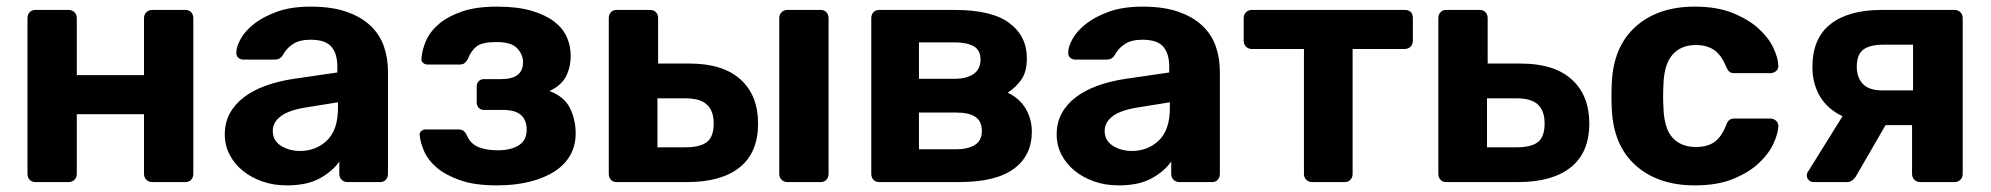

<svg xmlns="http://www.w3.org/2000/svg" viewBox="-20 -550 6015 580"><path d="M87 0Q76 0 69.5 -7Q63 -14 63 -25V-495Q63 -506 69.5 -513Q76 -520 87 -520H187Q198 -520 205 -513Q212 -506 212 -495V-323H415V-495Q415 -506 422 -513Q429 -520 440 -520H540Q551 -520 557.5 -513Q564 -506 564 -495V-25Q564 -14 557.5 -7Q551 0 540 0H440Q429 0 422 -7Q415 -14 415 -25V-205H212V-25Q212 -14 205 -7Q198 0 187 0Z M846 10Q806 10 772 -2Q738 -14 713 -34.5Q688 -55 673.5 -83Q659 -111 659 -144Q659 -179 674 -207Q689 -235 716.5 -256Q744 -277 782.5 -291Q821 -305 868 -312L999 -331V-349Q999 -388 981 -409Q963 -430 918 -430Q885 -430 865 -417Q845 -404 834 -383Q826 -370 811 -370H716Q705 -370 699 -376.5Q693 -383 694 -392Q694 -409 707 -432.5Q720 -456 747 -477.5Q774 -499 816.5 -514.5Q859 -530 919 -530Q982 -530 1026.5 -514.5Q1071 -499 1099 -472.5Q1127 -446 1139.5 -410.5Q1152 -375 1152 -334V-25Q1152 -14 1145.5 -7Q1139 0 1128 0H1030Q1019 0 1012 -7Q1005 -14 1005 -25V-62Q985 -33 946.5 -11.5Q908 10 846 10ZM886 -94Q935 -94 968 -126Q1001 -158 1001 -224V-241L908 -226Q854 -218 829 -199.5Q804 -181 804 -155Q804 -125 829 -109.5Q854 -94 886 -94Z M1481 10Q1414 10 1370 -5.5Q1326 -21 1299.5 -43.5Q1273 -66 1261.5 -92.5Q1250 -119 1248 -140Q1246 -148 1252 -153.5Q1258 -159 1266 -159H1364Q1375 -159 1380.5 -154.5Q1386 -150 1390 -142Q1400 -117 1423.5 -106.5Q1447 -96 1485 -96Q1523 -96 1547 -111Q1571 -126 1571 -158Q1571 -187 1554 -202.5Q1537 -218 1497 -218H1442Q1432 -218 1426 -224.5Q1420 -231 1420 -240V-289Q1420 -298 1426 -304.5Q1432 -311 1442 -311H1494Q1560 -311 1560 -362Q1560 -385 1542.5 -404Q1525 -423 1480 -423Q1437 -423 1420 -410Q1403 -397 1393 -371Q1388 -363 1383 -359Q1378 -355 1367 -355H1272Q1264 -355 1258 -360Q1252 -365 1253 -373Q1255 -400 1267.5 -428Q1280 -456 1307 -478.5Q1334 -501 1376.5 -515.5Q1419 -530 1481 -530Q1543 -530 1585.5 -517.5Q1628 -505 1654.5 -484.5Q1681 -464 1692.5 -437.5Q1704 -411 1704 -382Q1704 -347 1690 -319.5Q1676 -292 1640 -275Q1685 -258 1702 -223Q1719 -188 1719 -147Q1719 -110 1702.5 -81Q1686 -52 1655 -32Q1624 -12 1580 -1Q1536 10 1481 10Z M1843 0Q1832 0 1825.5 -7Q1819 -14 1819 -25V-495Q1819 -506 1825.5 -513Q1832 -520 1843 -520H1944Q1955 -520 1961.5 -513Q1968 -506 1968 -495V-358H2063Q2164 -358 2217 -310Q2270 -262 2270 -177Q2270 -89 2214.5 -44.5Q2159 0 2056 0ZM2359 0Q2348 0 2341 -7Q2334 -14 2334 -25V-495Q2334 -506 2341 -513Q2348 -520 2359 -520H2459Q2470 -520 2476.5 -513Q2483 -506 2483 -495V-25Q2483 -14 2476.5 -7Q2470 0 2459 0ZM1966 -105H2050Q2095 -105 2115.5 -121Q2136 -137 2136 -177Q2136 -215 2115.5 -234Q2095 -253 2050 -253H1966Z M2636 0Q2625 0 2618.5 -7Q2612 -14 2612 -25V-495Q2612 -506 2618.5 -513Q2625 -520 2636 -520H2864Q2976 -520 3029 -480.5Q3082 -441 3082 -374Q3082 -334 3066 -310.5Q3050 -287 3024 -270Q3059 -254 3078 -222.5Q3097 -191 3097 -152Q3097 -80 3042.5 -40Q2988 0 2877 0ZM2756 -312H2864Q2900 -312 2921 -326.5Q2942 -341 2942 -370Q2942 -399 2921 -410.5Q2900 -422 2864 -422H2756ZM2756 -99H2868Q2903 -99 2924.5 -112Q2946 -125 2946 -154Q2946 -184 2926.5 -197Q2907 -210 2868 -210H2756Z M3359 10Q3319 10 3285 -2Q3251 -14 3226 -34.5Q3201 -55 3186.5 -83Q3172 -111 3172 -144Q3172 -179 3187 -207Q3202 -235 3229.5 -256Q3257 -277 3295.5 -291Q3334 -305 3381 -312L3512 -331V-349Q3512 -388 3494 -409Q3476 -430 3431 -430Q3398 -430 3378 -417Q3358 -404 3347 -383Q3339 -370 3324 -370H3229Q3218 -370 3212 -376.5Q3206 -383 3207 -392Q3207 -409 3220 -432.5Q3233 -456 3260 -477.5Q3287 -499 3329.5 -514.5Q3372 -530 3432 -530Q3495 -530 3539.5 -514.5Q3584 -499 3612 -472.5Q3640 -446 3652.5 -410.5Q3665 -375 3665 -334V-25Q3665 -14 3658.5 -7Q3652 0 3641 0H3543Q3532 0 3525 -7Q3518 -14 3518 -25V-62Q3498 -33 3459.5 -11.5Q3421 10 3359 10ZM3399 -94Q3448 -94 3481 -126Q3514 -158 3514 -224V-241L3421 -226Q3367 -218 3342 -199.5Q3317 -181 3317 -155Q3317 -125 3342 -109.5Q3367 -94 3399 -94Z M3944 0Q3933 0 3926 -7Q3919 -14 3919 -25V-402H3762Q3751 -402 3744 -409Q3737 -416 3737 -427V-495Q3737 -506 3744 -513Q3751 -520 3762 -520H4223Q4248 -520 4248 -495V-427Q4248 -416 4241 -409Q4234 -402 4223 -402H4066V-25Q4066 -14 4059.5 -7Q4053 0 4042 0Z M4349 0Q4338 0 4331.5 -7Q4325 -14 4325 -25V-495Q4325 -506 4331.5 -513Q4338 -520 4349 -520H4450Q4461 -520 4467.5 -513Q4474 -506 4474 -495V-358H4574Q4675 -358 4728 -310Q4781 -262 4781 -177Q4781 -89 4725 -44.5Q4669 0 4566 0ZM4472 -105H4561Q4606 -105 4626 -121Q4646 -137 4646 -177Q4646 -215 4626 -234Q4606 -253 4561 -253H4472Z M5100 10Q4989 10 4921.5 -50Q4854 -110 4849 -220Q4848 -235 4848 -259.5Q4848 -284 4849 -300Q4854 -410 4921.5 -470Q4989 -530 5100 -530Q5166 -530 5213.5 -511Q5261 -492 5291.5 -464.5Q5322 -437 5336.5 -406.5Q5351 -376 5352 -353Q5353 -342 5345.5 -335.5Q5338 -329 5327 -329H5220Q5209 -329 5204 -333.5Q5199 -338 5194 -349Q5180 -384 5158 -399Q5136 -414 5103 -414Q5058 -414 5032.5 -385Q5007 -356 5005 -295Q5003 -255 5005 -225Q5007 -162 5032.5 -134Q5058 -106 5103 -106Q5138 -106 5159 -121Q5180 -136 5194 -171Q5198 -182 5203.5 -187Q5209 -192 5220 -192H5327Q5338 -192 5345.5 -185Q5353 -178 5352 -167Q5351 -146 5337 -115.5Q5323 -85 5293 -57Q5263 -29 5215.5 -9.5Q5168 10 5100 10Z M5781 0Q5770 0 5763 -7Q5756 -14 5756 -25V-172H5676L5585 -15Q5581 -9 5574.5 -4.5Q5568 0 5560 0H5459Q5450 0 5444 -6Q5438 -12 5438 -20Q5438 -28 5444 -35L5546 -199Q5501 -220 5478 -258.5Q5455 -297 5455 -348Q5455 -434 5509.5 -477Q5564 -520 5664 -520H5884Q5895 -520 5902 -513Q5909 -506 5909 -495V-25Q5909 -14 5902 -7Q5895 0 5884 0ZM5759 -277V-415H5670Q5628 -415 5608.5 -400Q5589 -385 5589 -348Q5589 -316 5607.5 -296.5Q5626 -277 5665 -277Z"/></svg>

Font: Fz Rubik SemBd
Style: Regular
Weight: 600
Designer: Hubert and Fischer
Foundry: Hubert and Fischer
Version: Vit hóa bi FontZin.com